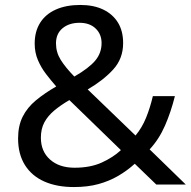

<svg xmlns="http://www.w3.org/2000/svg" viewBox="-20 -745 772 775"><path d="M304 -725Q358 -725 396.5 -706.5Q435 -688 456 -654Q477 -620 477 -571Q477 -508 436.5 -464Q396 -420 334 -384L527 -198Q553 -229 569.5 -269.5Q586 -310 597 -357H686Q670 -293 646 -238Q622 -183 584 -142L730 0H611L524 -84Q493 -56 457 -35Q421 -14 377.5 -2Q334 10 278 10Q209 10 158.5 -12.5Q108 -35 80.5 -79Q53 -123 53 -186Q53 -237 71.5 -274Q90 -311 125 -340Q160 -369 207 -396Q186 -420 166 -446Q146 -472 133 -502.5Q120 -533 120 -569Q120 -618 142 -653Q164 -688 205.5 -706.5Q247 -725 304 -725ZM260 -341Q224 -320 198.5 -298.5Q173 -277 159 -251Q145 -225 145 -189Q145 -134 182 -101Q219 -68 281 -68Q345 -68 391 -89Q437 -110 468 -139ZM301 -653Q259 -653 232.5 -631Q206 -609 206 -570Q206 -534 225 -503.5Q244 -473 280 -436Q339 -470 364.5 -500.5Q390 -531 390 -571Q390 -607 366 -630Q342 -653 301 -653Z"/></svg>

Font: uhindi85
Style: Book
Weight: 400
Designer: Jelle Bosma - Monotype Design Team
Foundry: Monotype Imaging Inc.
Version: Version 2.003